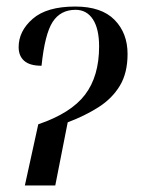

<svg xmlns="http://www.w3.org/2000/svg" viewBox="-20 -567 433 587"><path d="M97 -187Q197 -221 240 -277.5Q283 -334 283 -425Q283 -479 264 -508Q245 -537 211 -537Q165 -537 141 -500Q117 -463 107 -366Q71 -366 54 -381Q37 -396 37 -423Q37 -472 80 -509.5Q123 -547 210 -547Q290 -547 330 -506.5Q370 -466 370 -402Q370 -344 346.5 -305Q323 -266 281.5 -239.5Q240 -213 187 -193L149 0H56Z"/></svg>

Font: Noto Serif Display Condensed
Style: Italic
Weight: 400
Width: 3
Italic angle: -12°
Designer: Monotype Design Team
Foundry: Monotype Imaging Inc.
Version: Version 2.009